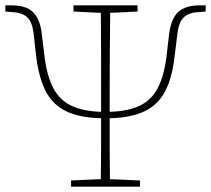

<svg xmlns="http://www.w3.org/2000/svg" viewBox="-22 -696 787 716"><path d="M243 0V-23L354 -28Q355 -86 355 -141.5Q355 -197 355 -255Q275 -257 225 -281Q175 -305 149 -355Q123 -405 113 -485L103 -574Q98 -614 79 -632Q60 -650 20 -651L-2 -653V-676H21Q75 -676 100.5 -651.5Q126 -627 133 -576L144 -486Q153 -413 176.5 -368Q200 -323 243.5 -302Q287 -281 355 -279V-293V-357Q355 -427 355 -502.5Q355 -578 354 -648L252 -653V-676H491V-653L389 -648Q388 -578 387.5 -502.5Q387 -427 387 -357V-293V-279Q456 -281 499.5 -302Q543 -323 566.5 -368Q590 -413 599 -486L609 -572Q617 -628 643.5 -652Q670 -676 722 -676H745V-653L723 -651Q683 -650 664 -632Q645 -614 640 -574L629 -485Q620 -405 593.5 -355Q567 -305 517 -281Q467 -257 387 -255Q387 -197 387 -141.5Q387 -86 388 -28L500 -23V0Z"/></svg>

Font: Source Serif 4 SmText ExtraLight
Style: Regular
Weight: 200
Designer: Frank Grießhammer
Foundry: Adobe
Version: Version 4.005;hotconv 1.1.0;makeotfexe 2.6.0